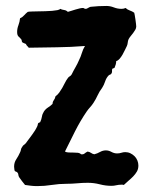

<svg xmlns="http://www.w3.org/2000/svg" viewBox="-20 -591 517 651"><path d="M449.2 -29.8Q449.2 -18.1 444.1 -9.3Q439 -0.5 431.6 7.1Q424.3 14.6 415.8 21.7Q407.2 28.8 399.9 36.1Q397.5 35.2 395.5 35.2Q393.6 35.2 391.1 35.2Q382.8 35.2 374.5 37.1Q366.2 39.1 357.9 39.1Q337.9 39.1 318.1 33.9Q298.3 28.8 277.8 28.8Q259.8 28.8 241.7 30.5Q223.6 32.2 205.1 32.2Q180.2 32.2 155.5 36.1Q130.9 40 106 40Q95.2 40 85 38.8Q74.7 37.6 64.9 36.1Q59.6 29.3 54.4 22.9Q49.3 16.6 44.9 9.8Q42.5 5.9 42.2 1.5Q42 -2.9 39.1 -5.9Q37.6 -7.8 36.1 -8.3Q34.7 -8.8 33.2 -9.3Q31.7 -9.8 30.5 -11Q29.3 -12.2 28.8 -16.1Q28.8 -18.6 28.3 -20.8Q27.8 -22.9 27.8 -25.9Q27.8 -40 35.2 -51Q42.5 -62 47.9 -74.2Q50.3 -78.6 51 -83.7Q51.8 -88.9 55.2 -92.8Q57.6 -97.7 61.3 -99.9Q64.9 -102.1 67.9 -106Q77.6 -119.6 88.9 -134.3Q100.1 -148.9 106.9 -164.1Q107.9 -167 108.2 -169.2Q108.4 -171.4 109.9 -173.8L116.2 -176.8Q120.6 -186 122.1 -195.3Q123.5 -204.6 128.9 -212.9Q134.3 -221.2 142.8 -226.6Q151.4 -231.9 158.2 -238.8Q158.2 -245.6 162.6 -251.5Q167 -257.3 168 -264.2Q175.8 -270 181.2 -277.6Q186.5 -285.2 191.2 -293.2Q195.8 -301.3 200 -309.8Q204.1 -318.4 210 -326.2Q212.4 -330.1 216.6 -332.3Q220.7 -334.5 223.1 -338.9Q229 -351.1 235.8 -362.8Q242.7 -374.5 248 -387.2Q253.9 -398.9 257.6 -411.4Q261.2 -423.8 268.1 -435.1Q219.7 -431.2 172.6 -430.7Q125.5 -430.2 77.1 -429.2Q77.1 -430.7 73.2 -434.1Q69.3 -437.5 67.9 -441.9Q65.4 -443.4 61 -444.8Q56.6 -446.3 55.2 -448.2Q53.7 -450.7 53.7 -453.1Q53.7 -455.6 51.8 -458Q49.3 -461.4 46.9 -463.4Q44.4 -465.3 42.5 -467.5Q40.5 -469.7 39.3 -473.1Q38.1 -476.6 38.1 -482.9Q38.1 -494.1 42.5 -505.6Q46.9 -517.1 47.9 -528.8Q56.2 -532.7 61.8 -539.1Q67.4 -545.4 74.2 -550.8Q78.6 -551.8 88.1 -552Q97.7 -552.2 109.4 -552.5Q121.1 -552.7 133.5 -553Q146 -553.2 156.5 -554.2Q167 -555.2 174.6 -556.6Q182.1 -558.1 184.1 -561Q189.9 -558.1 197.3 -557.1Q204.6 -556.2 210 -550.8Q215.3 -552.2 222.2 -554.4Q229 -556.6 236.3 -558.8Q243.7 -561 250.2 -562.5Q256.8 -564 261.2 -564Q263.7 -564 265.4 -562.5Q267.1 -561 271 -561Q273.9 -561 278.6 -564Q283.2 -566.9 287.1 -567.9Q299.3 -569.3 314.2 -570.1Q329.1 -570.8 340.8 -570.8Q353.5 -570.8 366 -565.9Q378.4 -561 392.1 -561Q399.9 -561 405.8 -564Q412.1 -558.1 420.2 -555.4Q428.2 -552.7 435.1 -547.9Q435.5 -546.9 436.8 -540Q438 -533.2 439.2 -525.1Q440.4 -517.1 441.2 -509.8Q441.9 -502.4 441.9 -501Q441.9 -495.6 438.7 -490Q435.5 -484.4 431.4 -479Q427.2 -473.6 422.9 -468.3Q418.5 -462.9 416 -458Q413.6 -452.6 413.1 -446.5Q412.6 -440.4 410.2 -435.1Q407.7 -430.2 403.8 -421.9Q399.9 -413.6 395.3 -405.5Q390.6 -397.5 385.3 -391.4Q379.9 -385.3 374 -383.8Q374 -377.9 372.3 -372.1Q370.6 -366.2 368.2 -360.8L360.8 -357.9Q359.4 -354 359.9 -349.9Q360.4 -345.7 357.9 -341.8Q356.4 -338.9 353.5 -338.1Q350.6 -337.4 348.1 -335Q340.3 -326.7 336.4 -314.7Q332.5 -302.7 326.2 -293Q316.9 -280.8 311 -267.8Q305.2 -254.9 296.9 -242.2Q291.5 -233.9 285.4 -227.3Q279.3 -220.7 273.9 -212.9Q252 -180.7 234.6 -146.2Q217.3 -111.8 200.2 -77.1Q205.6 -74.2 213.1 -74Q220.7 -73.7 228.5 -73.7Q236.3 -73.7 243.4 -73Q250.5 -72.3 254.9 -67.9Q262.7 -66.9 266.8 -70.6Q271 -74.2 276.9 -77.1Q283.7 -76.2 288.8 -72.5Q293.9 -68.8 299.8 -67.9Q309.6 -70.3 319.1 -75.7Q328.6 -81.1 338.9 -81.1Q348.6 -81.1 357.9 -75.9Q367.2 -70.8 377 -70.8Q384.8 -70.8 391.4 -73Q397.9 -75.2 404.8 -75.2Q414.1 -75.2 422.1 -71.3Q430.2 -67.4 436.3 -61.3Q442.4 -55.2 445.8 -46.9Q449.2 -38.6 449.2 -29.8Z"/></svg>

Font: Margarine
Style: Regular
Weight: 400
Designer: Astigmatic (AOETI)
Foundry: Astigmatic (AOETI)
Version: Version 1.000